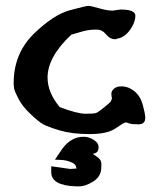

<svg xmlns="http://www.w3.org/2000/svg" viewBox="-20 -451 554 664"><path d="M241.2 193.4Q157.2 190.4 157.2 144.5Q157.2 144.5 157.2 144V124L222.7 133.3L244.6 131.8Q243.7 128.9 241.7 122.1Q239.7 115.2 223.6 108.9Q207 102.5 190.4 102.1L169.9 101.1L194.8 64.5Q225.1 22 269.5 22H271.5Q289.1 22.9 304.9 33.2Q320.8 43.5 320.8 57.1V59.1Q320.8 76.7 304.7 80.1Q302.7 80.6 300.8 81.1Q304.7 84 311.5 88.4Q330.6 100.1 330.6 115.2L330.1 133.8Q327.1 162.1 300.8 177.7Q274.4 193.4 256.3 193.4ZM482.4 -43.5Q482.4 -21 458.5 -21Q434.6 -21 426.3 -24.4Q416 -28.8 411.4 -27.1Q406.7 -25.4 378.4 -6.3Q350.1 12.7 289.8 12.7Q229.5 12.7 186.5 0Q143.6 -12.7 127.9 -22Q112.3 -31.2 85 -57.1Q57.6 -83 43.9 -109.4Q30.3 -135.7 28.8 -145Q27.3 -154.3 27.3 -164.1Q27.3 -264.6 95.7 -333Q165 -400.4 221.2 -415.5Q277.3 -430.7 285.6 -430.7Q293.9 -430.7 320.6 -422.9Q347.2 -415 368.2 -414.1L396.5 -418H397.5Q448.2 -418 448.2 -396.5Q448.2 -378.9 436.5 -358.4Q415.5 -321.3 383.3 -316.9L381.8 -315.4H377Q360.4 -315.4 346.9 -332Q333.5 -348.6 314.5 -348.6H310.1Q285.6 -348.6 259 -340.6Q232.4 -332.5 226.6 -331.1Q144.5 -254.4 144.5 -182.6Q144.5 -131.3 186.5 -80.6Q247.1 -57.6 276.4 -57.6Q305.7 -57.6 313 -60.5Q320.3 -63.5 340.1 -79.6Q359.9 -95.7 363.8 -100.6L367.2 -111.3Q365.2 -118.7 365.2 -127.4Q365.2 -136.2 374.3 -144.3Q383.3 -152.3 398.4 -152.3H399.4Q424.3 -152.3 445.1 -135.3Q465.8 -118.2 474.1 -87.4Q482.4 -56.6 482.4 -43.5Z"/></svg>

Font: Drukaatie burti
Style: Demi
Weight: 600
Version: Version 0.14